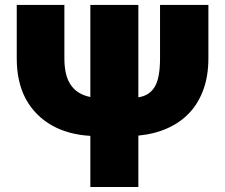

<svg xmlns="http://www.w3.org/2000/svg" viewBox="-20 -747 899 767"><path d="M532.7 0H340.9V-204.2Q297.6 -206.7 259.2 -217Q220.9 -227.3 188.2 -245.6Q155.5 -263.8 128.7 -290.5Q101.9 -317.1 82.4 -353Q46.9 -419.7 46.9 -514.2V-727.3H237.2V-514.2Q237.2 -481.5 242.9 -455.4Q248.6 -429.3 261.2 -410Q273.8 -390.6 293.5 -377.8Q313.2 -365.1 340.9 -359.4V-727.3H532.7V-358.3Q576.3 -364.7 597.7 -399.5Q619.3 -434.3 619.3 -514.2V-727.3H812.5V-514.2Q812.5 -445.3 793.1 -390.8Q773.8 -336.3 737.6 -297.2Q701.3 -258.2 649.5 -234.9Q597.7 -211.6 532.7 -205.3Z"/></svg>

Font: Linik Sans Black
Style: Regular
Weight: 900
Designer: Fonts by Rasmus Andersson / Changes by Cristiano Sobral with parts from Marc Monis
Foundry: rsms
Version: Version 3.020; ttfautohint (v1.6)